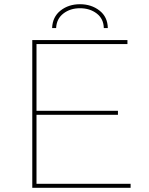

<svg xmlns="http://www.w3.org/2000/svg" viewBox="-20 -890 708 910"><path d="M133 0V-700H584V-681H153V-19H599V0ZM148 -346V-365H539V-346ZM227 -757Q229 -810 267 -840Q305 -870 359 -870Q413 -870 451.5 -840Q490 -810 491 -757H472Q471 -801 438.5 -826Q406 -851 359 -851Q313 -851 280.5 -826Q248 -801 246 -757Z"/></svg>

Font: Montserrat Thin Thin
Style: Regular
Weight: 250
Version: Version 9.000